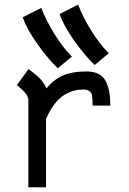

<svg xmlns="http://www.w3.org/2000/svg" viewBox="-20 -809 558 829"><path d="M449.7 -579.1 388.7 -528.3Q344.7 -570.8 299.8 -634.3Q254.9 -697.8 237.3 -748.5L317.4 -789.1Q338.4 -733.9 374.8 -675.5Q411.1 -617.2 449.7 -579.1ZM290.5 -564.9 229.5 -514.2Q185.5 -556.6 140.6 -620.1Q95.7 -683.6 78.1 -734.4L158.2 -774.9Q179.2 -719.7 215.6 -661.4Q252 -603 290.5 -564.9ZM180.7 -427.2Q213.9 -467.8 253.9 -484.1Q293.9 -500.5 352.5 -500.5Q410.6 -500.5 433.3 -464.1Q456.1 -427.7 456.1 -356V-353H379.9Q379.9 -357.9 379.4 -368.9Q378.9 -379.9 378.7 -384.3Q378.4 -388.7 377.2 -396.7Q376 -404.8 373.3 -408Q370.6 -411.1 366.2 -415.3Q361.8 -419.4 355 -420.9Q348.1 -422.4 338.9 -422.4Q317.9 -422.4 299.3 -417.5Q280.8 -412.6 259 -400.1Q237.3 -387.7 216.8 -361.3Q196.3 -335 178.7 -295.9V0L102.5 -0.5V-373Q102.5 -377.4 102.1 -381.6Q101.6 -385.7 99.6 -389.9Q97.7 -394 96.4 -397.2Q95.2 -400.4 91.6 -404.5Q87.9 -408.7 86.2 -411.1Q84.5 -413.6 79.1 -418.5Q73.7 -423.3 71.3 -425.5Q68.8 -427.7 62.3 -433.6Q55.7 -439.5 52.7 -441.9L103.5 -510.7Q106.9 -507.8 117.9 -499.3Q128.9 -490.7 133.3 -487.3Q137.7 -483.9 146.2 -475.8Q154.8 -467.8 159.7 -461.7Q164.6 -455.6 170.4 -446.3Q176.3 -437 180.7 -427.2Z"/></svg>

Font: FantasqueSansM Nerd Font
Style: Regular
Weight: 400
Monospace: yes
Designer: Jany Belluz
Version: Version 1.8.0 ; ttfautohint (v1.8.2);Nerd Fonts 3.4.0